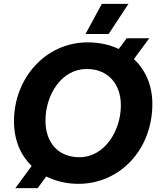

<svg xmlns="http://www.w3.org/2000/svg" viewBox="-20 -932 824 988"><path d="M383 14C597 14 764 -162 764 -397C764 -494 728 -573 669 -628L748 -735H632L591 -680C545 -702 491 -714 432 -714C211 -714 52 -526 52 -309C52 -208 88 -131 143 -78L59 36H174L218 -24C268 1 325 14 383 14ZM388 -123C282 -123 214 -196 214 -311C214 -445 297 -577 426 -577C535 -577 602 -501 602 -390C602 -261 520 -123 388 -123ZM641 -912H504L420 -757H539Z"/></svg>

Font: Fixel Display
Style: Bold Italic
Weight: 700
Italic angle: -10°
Designer: AlfaBravo + MacPaw
Foundry: Kyrylo Tkachov, Marchela Mozhyna, Serhii Makarenko, Maria Weinstein, Zakhar Kryvoshyya
Version: Version 1.210;Glyphs 3.2 (3217)